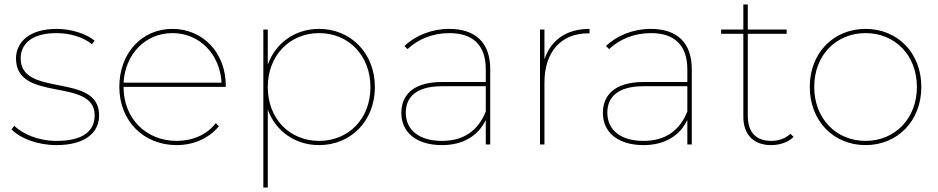

<svg xmlns="http://www.w3.org/2000/svg" viewBox="-20 -650 4220 864"><path d="M234 3C363 3 426 -53 426 -131C426 -326 73 -209 73 -387C73 -451 121 -501 235 -501C293 -501 353 -484 394 -451L406 -467C367 -499 299 -520 235 -520C107 -520 52 -456 52 -387C52 -186 406 -304 406 -131C406 -63 357 -16 234 -16C151 -16 81 -48 44 -84L32 -68C71 -27 150 3 234 3Z M536 -278C543 -406 634 -501 756 -501C878 -501 970 -406 977 -278ZM775 3C849 3 919 -26 965 -82L951 -96C910 -42 844 -16 775 -16C638 -16 536 -116 536 -259H996V-264C996 -414 892 -520 756 -520C619 -520 517 -412 517 -259C517 -106 626 3 775 3Z M1416 -16C1284 -16 1185 -115 1185 -258C1185 -401 1284 -501 1416 -501C1548 -501 1647 -401 1647 -258C1647 -115 1548 -16 1416 -16ZM1185 -157C1220 -60 1308 3 1416 3C1558 3 1667 -105 1667 -258C1667 -411 1558 -520 1416 -520C1308 -520 1220 -457 1185 -359V-517H1165V194H1185Z M2166 -148C2132 -64 2069 -16 1969 -16C1866 -16 1806 -65 1806 -143C1806 -212 1852 -262 1969 -262H2166ZM1969 3C2066 3 2133 -41 2166 -110V0H2186V-339C2186 -457 2121 -520 2001 -520C1923 -520 1849 -490 1800 -443L1814 -429C1859 -472 1925 -501 2002 -501C2109 -501 2166 -446 2166 -338V-281H1970C1832 -281 1786 -216 1786 -142C1786 -55 1853 3 1969 3Z M2430 -278C2430 -415 2503 -500 2627 -500H2633V-520C2529 -520 2459 -470 2430 -383V-517H2410V0H2430Z M3073 -148C3039 -64 2976 -16 2876 -16C2773 -16 2713 -65 2713 -143C2713 -212 2759 -262 2876 -262H3073ZM2876 3C2973 3 3040 -41 3073 -110V0H3093V-339C3093 -457 3028 -520 2908 -520C2830 -520 2756 -490 2707 -443L2721 -429C2766 -472 2832 -501 2909 -501C3016 -501 3073 -446 3073 -338V-281H2877C2739 -281 2693 -216 2693 -142C2693 -55 2760 3 2876 3Z M3520 -517H3345V-630H3325V-517H3225V-498H3325V-124C3325 -48 3368 3 3450 3C3487 3 3527 -9 3551 -34L3537 -48C3515 -27 3484 -16 3451 -16C3381 -16 3345 -56 3345 -129V-498H3520Z M3875 3C4019 3 4126 -106 4126 -259C4126 -412 4019 -520 3875 -520C3731 -520 3624 -412 3624 -259C3624 -106 3731 3 3875 3ZM3875 -16C3743 -16 3644 -116 3644 -259C3644 -402 3743 -501 3875 -501C4007 -501 4106 -402 4106 -259C4106 -116 4007 -16 3875 -16Z"/></svg>

Font: Montserrat-Alt1 Thin
Style: Regular
Weight: 100
Designer: Differentunic
Foundry: Differentunic
Version: Version 7.222